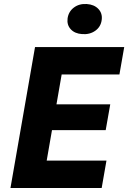

<svg xmlns="http://www.w3.org/2000/svg" viewBox="-20 -934 637 954"><path d="M154 -700H597.2L573.4 -564H286.4L212 -136H509L485.2 0H32ZM212.8 -415.6H527.8L505.2 -287.4H190.2ZM315.8 -842.6Q320.6 -876.4 347 -896.4Q373.4 -916.4 411 -914Q448 -911.6 468.8 -889.6Q489.6 -867.6 485.4 -835.4Q481.2 -801 453.6 -781.3Q426 -761.6 387.8 -764.6Q351.4 -767 331.5 -788.7Q311.6 -810.4 315.8 -842.6Z"/></svg>

Font: Fixel Italic Variable Display Thin
Style: Italic
Weight: 100
Italic angle: -10°
Designer: AlfaBravo + MacPaw
Foundry: Kyrylo Tkachov, Marchela Mozhyna, Serhii Makarenko, Maria Weinstein, Zakhar Kryvoshyya
Version: Version 1.210;Glyphs 3.2 (3217)